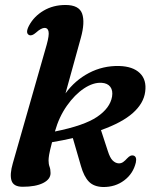

<svg xmlns="http://www.w3.org/2000/svg" viewBox="-20 -739 622 771"><path d="M167.5 -559.5Q178 -597.5 175 -612.2Q172 -627 159.5 -627Q145.5 -627 124.5 -608Q107.5 -593 96.5 -598.5Q81 -606.5 96.5 -636Q116.5 -673.5 155 -696.2Q193.5 -719 243 -719Q297.5 -719 309.8 -684.2Q322 -649.5 304.5 -586.5L243 -364Q281 -416.5 337.2 -446Q393.5 -475.5 458.5 -474Q513.5 -472.5 541.5 -445.5Q569.5 -418.5 563 -370.5Q557 -324 513.5 -285.2Q470 -246.5 385.5 -216.5L413 -132.5Q421.5 -105.5 432.2 -94.8Q443 -84 456 -83Q466.5 -82.5 474.8 -88.5Q483 -94.5 490 -102.5Q498 -111 504 -113.5Q510 -116 515.5 -114.5Q530.5 -110.5 525.5 -86.5Q515 -42 479 -14.8Q443 12.5 394 12Q357 11 337 -9.5Q317 -30 305 -72.5L272.5 -184.5Q233.5 -175.5 189 -168Q179.5 -131.5 177.2 -117.2Q175 -103 175 -94.5Q175 -80 179 -69.5Q183 -59 183 -44Q183 -19 153 -4Q123 11 71 11Q34 11 26.2 -14Q18.5 -39 31.5 -83.5ZM388 -406.5Q354.5 -408.5 317.2 -383.8Q280 -359 248.5 -314.2Q217 -269.5 200.5 -211Q318 -234.5 370 -269.8Q422 -305 430 -351Q434 -375.5 423 -390.2Q412 -405 388 -406.5Z"/></svg>

Font: Fraunces 9pt S000 SemiBold
Style: Italic
Weight: 600
Italic angle: -16°
Version: Version 1.000; ttfautohint (v1.8.3)